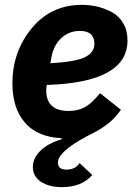

<svg xmlns="http://www.w3.org/2000/svg" viewBox="-20 -557 555 789"><path d="M234 212Q182 212 148.5 190Q115 168 115 129Q115 93 146 62.5Q177 32 234 15L233 11Q133 6 82 -53.5Q31 -113 31 -214Q31 -345 110.5 -441Q190 -537 316 -537Q348 -537 379 -530Q410 -523 439 -507.5Q468 -492 486 -462Q504 -432 504 -391Q504 -218 172 -208Q170 -196 170 -185Q170 -101 263 -101Q300 -101 328.5 -116.5Q357 -132 391 -174L477 -106Q462 -85 447.5 -70Q433 -55 415.5 -42.5Q398 -30 390 -25Q382 -20 360.5 -9Q339 2 335 4Q218 67 218 111Q218 140 253 140Q290 140 307 113L359 162Q317 212 234 212ZM308 -430Q264 -430 232 -400.5Q200 -371 191 -320L187 -297Q292 -303 330 -322.5Q368 -342 368 -377Q368 -430 308 -430Z"/></svg>

Font: Aneliza
Style: Bold Italic
Weight: 700
Italic angle: -11.31°
Designer: Mike Abbink, Paul van der Laan, Pieter van Rosmalen
Foundry: Bold Monday
Version: Version 3.0